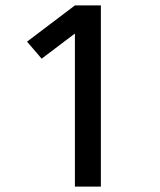

<svg xmlns="http://www.w3.org/2000/svg" viewBox="-20 -690 590 710"><path d="M257 0V-566L134 -473L80 -536L257 -670H353V0Z"/></svg>

Font: Lode Dark Term
Style: Bold
Weight: 700
Monospace: yes
Designer: Belleve Invis
Foundry: Belleve Invis
Version: Version 29.2.0